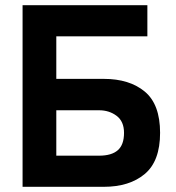

<svg xmlns="http://www.w3.org/2000/svg" viewBox="-20 -720 679 740"><path d="M67 0V-700H548V-580H197V-416H380Q479 -416 538 -367Q597 -318 597 -208Q597 -99 538 -49.5Q479 0 380 0ZM197 -120H362Q410 -120 434 -141Q458 -162 458 -208Q458 -252 429.5 -273.5Q401 -295 362 -295H197Z"/></svg>

Font: Zen Kaku Gothic Antique Black
Style: Regular
Weight: 900
Designer: Yoshimichi Ohira
Foundry: Positype
Version: Version 1.001